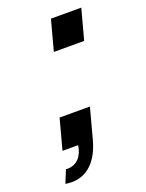

<svg xmlns="http://www.w3.org/2000/svg" viewBox="-131 -606 617 809"><g transform="rotate(-20 178.0 -201.5)"><path d="M164.3 -404H300.3L336.8 -540H200.8ZM19.9 135C29.7 136.7 39.1 137.5 48.1 137.5C120.5 137.5 169.2 85.3 192.1 0L228.5 -136H92.5L56.1 0H126.1C120.5 45.4 93.3 78.3 50.6 78.3C48.1 78.3 45.7 78.2 43.2 78Z"/></g></svg>

Font: Manrope
Style: ExtraBoldItalic
Weight: 800
Italic angle: -15°
Designer: Mikhail Sharanda
Foundry: Mikhail Sharanda
Version: Version 4.502;hotconv 1.0.109;makeotfexe 2.5.65596